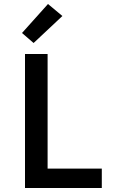

<svg xmlns="http://www.w3.org/2000/svg" viewBox="-20 -940 590 960"><path d="M105 0V-670H218V-97H489V0ZM148 -725 90 -775 220 -920 292 -860Z"/></svg>

Font: Lode
Style: Bold
Weight: 700
Monospace: yes
Designer: Belleve Invis
Foundry: Belleve Invis
Version: Version 29.2.0; ttfautohint (v1.8.3)